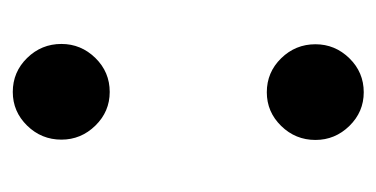

<svg xmlns="http://www.w3.org/2000/svg" viewBox="-168 -414 603 308"><g transform="rotate(-90 134.0 -259.5)"><path d="M141 -385.5Q109.5 -385.5 87 -408.5Q64.5 -431.5 64.5 -463Q64.5 -495 87 -518Q109.5 -541 141 -541Q173 -541 195.5 -518Q218 -495 218 -463Q218 -431.5 195.5 -408.5Q173 -385.5 141 -385.5ZM140.5 22Q109 22 86.5 -1Q64 -24 64 -55.5Q64 -87.5 86.5 -110.5Q109 -133.5 140.5 -133.5Q172.5 -133.5 195 -110.5Q217.5 -87.5 217.5 -55.5Q217.5 -24 195 -1Q172.5 22 140.5 22Z"/></g></svg>

Font: Imbue 10pt Black
Style: Regular
Weight: 900
Designer: Tyler Finck
Foundry: Etcetera Type Company
Version: Version 1.102; ttfautohint (v1.8.3)